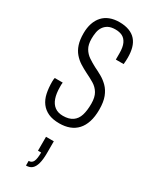

<svg xmlns="http://www.w3.org/2000/svg" viewBox="-207 -587 713 896"><g transform="rotate(30 150.0 -139.0)"><path d="M144 12Q108 12 84 1Q60 -10 45 -30Q30 -50 24 -78Q18 -106 18 -140Q18 -146 18.5 -151.5Q19 -157 20 -161H63Q62 -156 62 -150Q62 -144 62 -138Q62 -102 70.5 -77.5Q79 -53 96.5 -40Q114 -27 141 -27Q173 -27 192.5 -40.5Q212 -54 220 -79.5Q228 -105 228 -142Q228 -177 215.5 -198Q203 -219 182 -231.5Q161 -244 138 -255Q116 -266 97 -278Q78 -290 63 -307.5Q48 -325 40 -349.5Q32 -374 32 -409Q32 -439 40 -463Q48 -487 63.5 -504Q79 -521 101.5 -529.5Q124 -538 152 -538Q182 -538 204.5 -529.5Q227 -521 241 -505Q255 -489 261.5 -466Q268 -443 268 -413Q268 -405 267.5 -396Q267 -387 266 -378H224V-412Q224 -445 215 -464Q206 -483 190.5 -491Q175 -499 153 -499Q130 -499 115.5 -491.5Q101 -484 92 -471Q83 -458 80 -441Q77 -424 77 -406Q77 -374 88.5 -354.5Q100 -335 118.5 -322.5Q137 -310 158 -299Q177 -290 197.5 -278.5Q218 -267 235.5 -249.5Q253 -232 263.5 -205Q274 -178 274 -137Q274 -99 265 -71Q256 -43 239 -24.5Q222 -6 198 3Q174 12 144 12ZM108 260V235Q125 235 132 220Q139 205 139 172H122V97H164V161Q164 195 158 217Q152 239 140 249.5Q128 260 108 260Z"/></g></svg>

Font: Archivo ExtraCondensed Thin
Style: Regular
Weight: 250
Width: 2
Designer: Hector Gatti
Foundry: Omnibus-Type
Version: Version 2.001